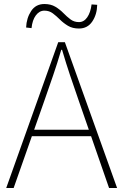

<svg xmlns="http://www.w3.org/2000/svg" viewBox="-20 -936 614 956"><path d="M11 0 270 -726H303L563 0H523L372 -435Q349 -501 329 -560.5Q309 -620 289 -688H285Q265 -620 244.5 -560.5Q224 -501 201 -435L48 0ZM123 -258V-290H447V-258ZM373 -794Q341 -794 318.5 -807.5Q296 -821 278.5 -838.5Q261 -856 243 -869.5Q225 -883 201 -883Q176 -883 158.5 -859.5Q141 -836 137 -796L110 -799Q112 -846 135 -881Q158 -916 201 -916Q233 -916 255.5 -902.5Q278 -889 295.5 -871Q313 -853 331 -839.5Q349 -826 373 -826Q398 -826 414.5 -850Q431 -874 436 -914L464 -912Q463 -864 439.5 -829Q416 -794 373 -794Z"/></svg>

Font: Shanggu Sans SC VF
Style: Regular
Weight: 250
Designer: GuiWonder
Version: Version 1.021